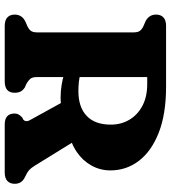

<svg xmlns="http://www.w3.org/2000/svg" viewBox="26 -766 740 833"><g transform="rotate(90 396.5 -350.0)"><path d="M719.8 -458.4Q719.8 -414.6 698.9 -376.7Q678 -338.8 640.2 -312.8Q602.5 -286.8 552.1 -277.8Q523.9 -273 501.4 -264.5Q479 -255.9 456.2 -249.2Q433.5 -242.4 403.8 -242.4Q376.8 -242.4 350.7 -246.6Q324.7 -250.7 302 -257.7Q279.3 -264.7 262.8 -272.8L262.6 -345.8Q280.6 -334.8 299.1 -329.1Q317.7 -323.4 337.1 -321.5Q356.5 -319.6 375.6 -319.6Q445.6 -319.6 483.4 -355.6Q521.2 -391.6 521.2 -460Q521.2 -505.7 499.6 -541.5Q478 -577.3 438.7 -597.8Q399.5 -618.2 346 -618.2H314.8V-140.6Q314.8 -119.5 322.9 -110.5Q331.1 -101.5 343.8 -94.2L360 -87.2Q373 -78.6 378 -68.1Q383 -57.6 383 -43.2Q383 0 333.6 0H93.2Q68 0 55.9 -11.6Q43.8 -23.2 43.8 -43.2Q43.8 -74.8 74 -89.6L92 -97.4Q105.1 -103 113.1 -112Q121 -121.1 121 -140.6V-559.4Q121 -578.9 113.1 -588Q105.1 -597.1 92 -602.6L74 -610.4Q43.8 -625.2 43.8 -656.8Q43.8 -676.8 55.9 -688.4Q68 -700 93.2 -700H356.8Q474.8 -700 555.7 -668.4Q636.6 -636.7 678.2 -582.2Q719.8 -527.7 719.8 -458.4ZM408.2 -279 593.6 -301.6 700.3 -128.8Q710.3 -112.8 719.7 -104.8Q729.2 -96.9 746.2 -89.1Q762.5 -81.7 770.2 -70.7Q777.9 -59.8 777.9 -43.2Q777.9 -23.2 765.8 -11.6Q753.8 0 728.5 0H520.4Q473 0 473 -43.2Q473 -53.2 477.6 -60.9Q482.2 -68.6 490.4 -76L498.6 -80.2Q504.5 -84.1 505.9 -91.6Q507.3 -99.2 501.6 -109.4Z"/></g></svg>

Font: Fraunces SuperSoft
Style: Regular
Weight: 900
Version: Version 1.000;[b76b70a41]